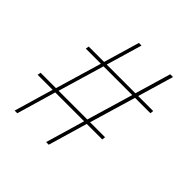

<svg xmlns="http://www.w3.org/2000/svg" viewBox="-183 -835 979 979"><g transform="rotate(45 306.0 -346.0)"><path d="M567 -498 565 -480H454L380 -230H488L486 -212H374L312 0H293L355 -212H147L85 0H66L128 -212H20L23 -230H134L208 -480H99L102 -498H213L270 -692H289L232 -498H439L496 -692H516L459 -498ZM153 -230H360L434 -480H227Z"/></g></svg>

Font: Bitter Pro Thin
Style: Italic
Weight: 250
Italic angle: -9°
Designer: Sol Matas, and Bitter project Authors
Foundry: Sol Matas
Version: Version 1.010